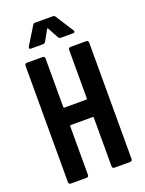

<svg xmlns="http://www.w3.org/2000/svg" viewBox="-164 -968 791 1046"><g transform="rotate(-20 231.5 -445.0)"><path d="M231.9 -835.9Q229 -840.3 226.1 -835.9L190.9 -772.9Q186 -765.1 175.8 -765.1H106.9Q100.1 -765.1 97.9 -768.8Q95.7 -772.5 99.1 -778.8L162.1 -881.8Q166 -890.1 175.8 -890.1H278.8Q288.1 -890.1 293 -881.8L358.9 -778.8Q360.8 -772.9 360.8 -772Q360.8 -765.1 351.1 -765.1H280.8Q271 -765.1 266.1 -772.9ZM299.8 -688Q299.8 -693.4 303.2 -696.8Q306.6 -700.2 312 -700.2H403.8Q409.2 -700.2 412.6 -696.8Q416 -693.4 416 -688V-12.2Q416 -6.8 412.6 -3.4Q409.2 0 403.8 0H312Q306.6 0 303.2 -3.4Q299.8 -6.8 299.8 -12.2V-294.9Q299.8 -299.8 294.9 -299.8H168Q163.1 -299.8 163.1 -294.9V-12.2Q163.1 -6.8 159.7 -3.4Q156.2 0 150.9 0H59.1Q53.7 0 50.3 -3.4Q46.9 -6.8 46.9 -12.2V-688Q46.9 -693.4 50.3 -696.8Q53.7 -700.2 59.1 -700.2H150.9Q156.2 -700.2 159.7 -696.8Q163.1 -693.4 163.1 -688V-405.8Q163.1 -400.9 168 -400.9H294.9Q299.8 -400.9 299.8 -405.8Z"/></g></svg>

Font: Barlow Condensed SemiBold
Style: Regular
Weight: 600
Width: 3
Designer: Jeremy Tribby
Foundry: Tribby Type
Version: Version 1.422;hotconv 1.0.109;makeotfexe 2.5.65596